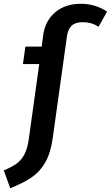

<svg xmlns="http://www.w3.org/2000/svg" viewBox="-93 -775 585 1013"><path d="M472 -714 427 -634Q390 -658 344 -658Q305 -658 285 -639.5Q265 -621 260 -582L185 -45Q174 33 145.5 82.5Q117 132 73 161.5Q29 191 -39 218L-73 124Q-32 107 -6.5 89Q19 71 35.5 40Q52 9 59 -42L114 -437H28L41 -529H127L135 -590Q145 -664 197.5 -709.5Q250 -755 335 -755Q409 -755 472 -714Z"/></svg>

Font: FiraGO Medium
Style: Italic
Weight: 500
Italic angle: -8°
Designer: bBox Type GmbH
Foundry: bBox Type GmbH
Version: Version 1.001